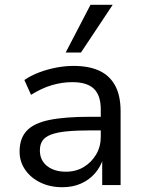

<svg xmlns="http://www.w3.org/2000/svg" viewBox="-20 -775 605 804"><path d="M241 9Q190 9 149.5 -10.5Q109 -30 85.5 -64Q62 -98 62 -140Q62 -195 91.5 -227Q121 -259 186 -272.5Q251 -286 358 -286H416V-229H361Q301 -229 260 -225Q219 -221 194 -211.5Q169 -202 158 -186Q147 -170 147 -145Q147 -104 177 -80Q207 -56 256 -56Q298 -56 330.5 -75.5Q363 -95 382.5 -128Q402 -161 402 -202V-316Q402 -376 373 -403.5Q344 -431 283 -431Q240 -431 197.5 -418.5Q155 -406 110 -378L82 -440Q110 -459 144.5 -472Q179 -485 216 -492Q253 -499 288 -499Q352 -499 395.5 -479Q439 -459 462 -417Q485 -375 485 -309V0H408V-111H412Q401 -76 377.5 -49Q354 -22 319.5 -6.5Q285 9 241 9ZM255 -555 359 -755H452L319 -555Z"/></svg>

Font: Nunito Sans 10pt
Style: Regular
Weight: 400
Designer: Vernon Adams
Foundry: Vernon Adams
Version: Version 3.101;gftools[0.9.27]